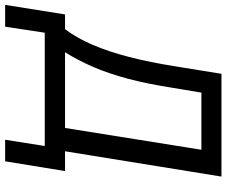

<svg xmlns="http://www.w3.org/2000/svg" viewBox="-122 -656 903 766"><g transform="rotate(90 330.0 -273.5)"><path d="M-33 158 5 -81H64Q100 -129 127 -192.5Q154 -256 175 -337.5Q196 -419 212 -520L242 -705H652L551 -81H630L591 158H505L530 0H78L54 158ZM156 -81H458L545 -625H317L298 -511Q282 -408 261.5 -331.5Q241 -255 215 -194.5Q189 -134 156 -81Z"/></g></svg>

Font: Nunito Sans 7pt Condensed Medium
Style: Italic
Weight: 500
Width: 3
Italic angle: -9°
Designer: Vernon Adams
Foundry: Vernon Adams
Version: Version 3.101;gftools[0.9.27]